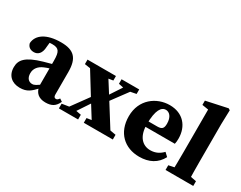

<svg xmlns="http://www.w3.org/2000/svg" viewBox="-86 -1176 2062 1641"><g transform="rotate(30 945.0 -355.5)"><path d="M162 15.2C234.5 15.2 265.6 -15.7 314.1 -67.1H356.1L345.7 -127.2C273.8 -73.4 257.8 -65.7 238.7 -65.7C205 -65.7 178.6 -88.9 178.6 -139C178.6 -186 208.1 -219.7 253.4 -238.8C282.6 -252.3 336.6 -266.9 383.8 -278.8V-320.6C336.6 -309.4 265.7 -290.7 224.4 -278.6C70.2 -233.9 30.8 -183.9 30.8 -112.7C30.8 -30.4 84.6 15.2 162 15.2ZM414.6 14.3C475.3 14.3 510.9 -6.6 534.9 -61.2L508.4 -78.9C496.7 -62.3 488.6 -56.9 478.1 -56.9C463.7 -56.9 455.5 -66.4 455.5 -86.1V-310.4C455.5 -444.3 404.8 -498.5 276.5 -498.5C132.5 -498.5 52 -442.2 46.7 -358.9C54.5 -326 78.4 -308.8 114.1 -308.8C152.6 -308.8 185 -335.7 187.5 -402.2L194.7 -471.6L125.8 -432.7C169.3 -444.1 195 -447.1 219.5 -447.1C283.3 -447.1 300.5 -420.9 300.5 -332.3V-81.9C309.1 -21.3 346.6 14.3 414.6 14.3Z M541 0H730.5V-46.5L659.5 -59.9H626.3L541 -46.5V0ZM568.2 0H643.6L823 -270.4L781.8 -293.4L568.2 0ZM786.7 0H1073.1V-46.5L961.7 -66.5H918.3L786.7 -46.5V0ZM835.1 -208 1038.8 -483.4H963.5L799.3 -234L835.1 -208ZM867 0H1052.1L865.7 -297L747.8 -483.4H567.4L743.5 -197.8L867 0ZM544.4 -438.9 649.1 -423.3H728.6L825 -438.9V-483.4H544.4V-438.9ZM880.4 -438.9 947.5 -424.3H980L1054.6 -438.9V-483.4H880.4V-438.9Z M1340.8 15.2C1437.6 15.2 1509.5 -23.3 1550.6 -101.6L1516 -134C1485.8 -102.8 1448.7 -80.3 1394.8 -80.3C1320 -80.3 1259.7 -135.3 1259.7 -257.3C1259.7 -401.7 1297.6 -447.1 1339.2 -447.1C1375.5 -447.1 1406.9 -414.5 1406.9 -348.9C1406.9 -304.3 1394.5 -286.3 1346.5 -286.3H1159V-233.5H1550.4C1554.4 -250.1 1555.9 -265.8 1555.9 -287.3C1555.9 -408.3 1481.1 -498.5 1349.3 -498.5C1220.2 -498.5 1091.7 -408.1 1091.7 -241.4C1091.7 -80 1195.3 15.2 1340.8 15.2Z M1593.4 0H1866.9V-46.5L1764.7 -66.5H1689.1L1593.4 -46.5V0ZM1647.5 0H1812.8C1810.8 -70 1809.8 -140 1809.8 -210V-576.3L1813.8 -716.1L1797.7 -726.3L1588.4 -681.3V-639.1L1650.5 -629.1V-210C1650.5 -140 1649.5 -70 1647.5 0Z"/></g></svg>

Font: Source Serif Variable
Style: Regular
Weight: 389
Designer: Frank Grießhammer
Foundry: Adobe Systems Incorporated
Version: Version 3.001;hotconv 1.0.111;makeotfexe 2.5.65597